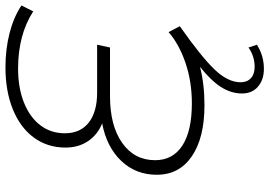

<svg xmlns="http://www.w3.org/2000/svg" viewBox="-158 -586 962 685"><g transform="rotate(-90 322.5 -244.0)"><path d="M189 -493Q189 -438 227 -408Q265 -378 334 -378H505L495 -332H321Q216 -332 154.5 -288.5Q93 -245 93 -171Q93 -108 145 -74Q197 -40 296 -40Q373 -40 439.5 -62.5Q506 -85 550 -123L571 -83Q464 -8 417.5 40Q371 88 371 134Q371 157 385.5 170.5Q400 184 426 184Q464 184 495 162L505 192Q466 217 419 217Q380 217 355.5 196Q331 175 331 139Q331 100 354 64Q377 28 426 -11Q365 5 289 5Q173 5 107 -40Q41 -85 41 -165Q41 -240 90.5 -292Q140 -344 224 -360Q183 -377 160.5 -411Q138 -445 138 -491Q138 -555 173.5 -603.5Q209 -652 274 -678.5Q339 -705 424 -705Q489 -705 546 -690.5Q603 -676 645 -648L624 -606Q540 -660 420 -660Q351 -660 298.5 -639Q246 -618 217.5 -580.5Q189 -543 189 -493Z"/></g></svg>

Font: Montserrat Alternates Light
Style: Italic
Weight: 300
Italic angle: -11.3°
Designer: Julieta Ulanovsky
Foundry: Julieta Ulanovsky
Version: Version 7.200